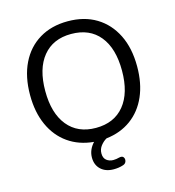

<svg xmlns="http://www.w3.org/2000/svg" viewBox="-129 -823 1027 1124"><g transform="rotate(-15 384.5 -260.5)"><path d="M384 -68Q495 -68 556 -143Q617 -218 617 -353Q617 -488 556.5 -562.5Q496 -637 384 -637Q274 -637 213 -562.5Q152 -488 152 -353Q152 -218 213 -143Q274 -68 384 -68ZM422 193Q373 193 344 166Q315 139 315 94Q315 47 351 8Q262 0 196.5 -46Q131 -92 95.5 -170.5Q60 -249 60 -353Q60 -464 99.5 -545Q139 -626 212 -670Q285 -714 384 -714Q484 -714 556.5 -670Q629 -626 669 -545.5Q709 -465 709 -354Q709 -251 675 -173.5Q641 -96 577.5 -49.5Q514 -3 427 7Q407 18 391 38.5Q375 59 375 85Q375 113 392 126.5Q409 140 433 140Q443 140 451.5 138.5Q460 137 468 135Q488 130 495.5 140.5Q503 151 499 165Q495 179 480 184Q465 189 450.5 191Q436 193 422 193Z"/></g></svg>

Font: Chiron GoRound TC N
Style: Regular
Weight: 350
Designer: Ryoko NISHIZUKA 西塚涼子 (kana, bopomofo & ideographs); Paul D. Hunt (Latin, Greek & Cyrillic); Sandoll Communications 산돌커뮤니
Foundry: Adobe
Version: Version 1.000;hotconv 1.1.1;makeotfexe 2.6.0